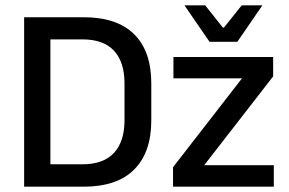

<svg xmlns="http://www.w3.org/2000/svg" viewBox="-20 -704 1090 724"><path d="M139.5 0V-84.5H291Q370 -84.5 409.8 -127.5Q449.5 -170.5 449.5 -250.5V-389.5Q449.5 -470 409.8 -512.8Q370 -555.5 291 -555.5H139V-639H294.5Q421.5 -639 486 -574.8Q550.5 -510.5 550.5 -390V-250Q550.5 -129.5 486 -64.8Q421.5 0 294.5 0ZM71 0V-639H170V0ZM1012.5 -81V0H632.5V-73.5L892.5 -408.5H634V-489H1010V-416L750 -81ZM770 -546.5 676.5 -682.5V-684H753.5L820.5 -600H824.5L891.5 -684H968.5V-682.5L875 -546.5Z"/></svg>

Font: Anek Latin Medium
Style: Regular
Weight: 500
Designer: Yesha Goshar
Foundry: Ek Type
Version: Version 1.003